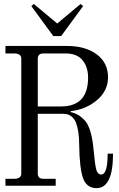

<svg xmlns="http://www.w3.org/2000/svg" viewBox="-20 -946 606 978"><path d="M139.6 -915 152.3 -925.8 271.5 -826.2 390.6 -925.8 403.3 -915 291.5 -762.2H251.5ZM172.4 -403.8H290.5Q428.7 -403.8 428.7 -550.8Q428.7 -604.5 400.4 -639.2Q372.1 -673.8 313.5 -673.8H201.7Q172.4 -673.8 172.4 -647ZM7.8 0V-35.2H51.3Q88.4 -35.2 88.4 -62V-647Q88.4 -673.8 51.3 -673.8H7.8V-711.9H321.3Q415 -711.9 472.7 -669.2Q530.3 -626.5 530.3 -551.8Q530.3 -484.4 474.6 -436.5Q418.9 -388.7 340.3 -379.9V-375Q386.7 -365.2 419.4 -323.2Q447.8 -280.8 456.5 -185.1Q463.9 -103.5 470.7 -81.1Q478 -57.1 495.6 -57.1Q528.3 -57.1 528.3 -163.1H555.7Q555.7 12.2 471.7 12.2Q422.9 12.2 404.3 -35.2Q384.8 -85.9 383.3 -210.9Q383.3 -277.8 366.7 -321.8Q347.2 -366.2 303.7 -366.2H172.4V-62Q172.4 -35.2 201.7 -35.2H263.7V0Z"/></svg>

Font: New Heterodox Mono
Style: Book
Weight: 400
Designer: Hao Chi Kiang <hello@hckiang.com>, Alexey Kryukov <alexios@thessalonica.org.ru>
Version: Version 0.0.3